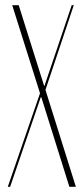

<svg xmlns="http://www.w3.org/2000/svg" viewBox="-20 -719 323 739"><path d="M150 -388H151L256 -699H264L155 -373L272 0H247L139 -345H137L19 0H10L134 -360L27 -699H52Z"/></svg>

Font: Moniqa Thin Display
Style: Regular
Weight: 100
Designer: Rajesh Rajput
Foundry: Rajesh Rajput
Version: Version 1.000